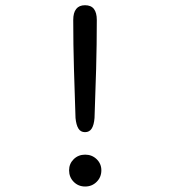

<svg xmlns="http://www.w3.org/2000/svg" viewBox="-20 -686 659 717"><path d="M298 10.5Q272.5 10.5 255.2 -7Q238 -24.5 238 -50Q238 -74.5 255.2 -91.5Q272.5 -108.5 298 -108.5Q323.5 -108.5 341 -91.5Q358.5 -74.5 358.5 -50Q358.5 -24.5 341 -7Q323.5 10.5 298 10.5ZM297.5 -192.5Q281 -192.5 272.8 -206Q264.5 -219.5 262 -245.5Q259 -337 256.2 -428.2Q253.5 -519.5 253.5 -611.5Q253.5 -638.5 264.5 -652.5Q275.5 -666.5 297.5 -666.5Q320 -666.5 330.8 -652.5Q341.5 -638.5 341.5 -611.5Q341.5 -520.5 339 -428.8Q336.5 -337 333 -245.5Q331 -219.5 322.5 -206Q314 -192.5 297.5 -192.5Z"/></svg>

Font: Sono ExtraLight Monospace
Style: Regular
Weight: 400
Version: Version 2.112